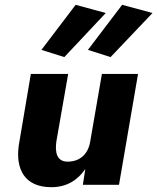

<svg xmlns="http://www.w3.org/2000/svg" viewBox="-20 -767 653 797"><path d="M247 -530 419 -713 294 -747 152 -560ZM439 -530 613 -713 487 -747 345 -560ZM214 -180 263 -460H108L58 -164C44 -65 82 10 193 10C257 10 302 -19 334 -65L324 0H474L553 -460H403L354 -177C345 -125 309 -96 261 -96C214 -96 208 -137 214 -180Z"/></svg>

Font: Jost*
Style: Bold Italic
Weight: 700
Italic angle: -10°
Version: Version 3.7